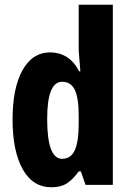

<svg xmlns="http://www.w3.org/2000/svg" viewBox="-20 -873 551 810"><path d="M197 -83Q118 -83 75.5 -159.5Q33 -236 33 -369Q33 -502 75 -577Q117 -652 192 -652Q230 -652 261 -633Q292 -614 314 -572H319Q317 -605 314.5 -628.5Q312 -652 312 -671V-853H456V-93H341L321 -150H312Q287 -115 261.5 -99Q236 -83 197 -83ZM242 -203Q279 -203 295.5 -239Q312 -275 312 -353V-385Q312 -460 295.5 -494Q279 -528 242 -528Q179 -528 179 -371Q179 -203 242 -203Z"/></svg>

Font: Noto Sans Kannada UI ExtraCondensed ExtraBold
Style: Regular
Weight: 800
Width: 2
Designer: Jelle Bosma - Monotype Design Team
Foundry: Monotype Imaging Inc.
Version: Version 2.005; ttfautohint (v1.8.4.7-5d5b)